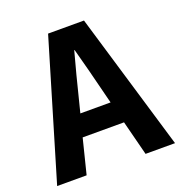

<svg xmlns="http://www.w3.org/2000/svg" viewBox="-131 -841 904 955"><g transform="rotate(-20 321.0 -364.0)"><path d="M227 -728H417L634 0H478L431 -184H212L166 0H10ZM289 -486 242 -300H402L355 -486L323 -606H321Z"/></g></svg>

Font: Murecho SemiBold
Style: Regular
Weight: 600
Designer: Neil Summerour
Foundry: Positype
Version: Version 1.010; ttfautohint (v1.8.3)